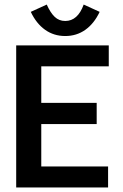

<svg xmlns="http://www.w3.org/2000/svg" viewBox="-20 -822 540 842"><path d="M51 0V-623H457V-531H161V-371H404V-278H161V-92H454V0ZM347 -802 417 -770Q393 -719 354.5 -691.5Q316 -664 266 -664Q216 -664 177.5 -691.5Q139 -719 115 -770L185 -802Q201 -766 220 -748Q239 -730 266 -730Q321 -730 347 -802Z"/></svg>

Font: Inconsolata
Style: Bold
Weight: 700
Monospace: yes
Designer: Raph Levien, Cyreal, Brenton Simpson
Foundry: Raph Levien, Cyreal, Google
Version: Version 3.100; ttfautohint (v1.8.4.7-5d5b)